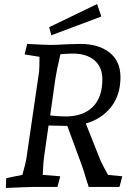

<svg xmlns="http://www.w3.org/2000/svg" viewBox="-20 -928 682 953"><path d="M11 -44 91 -60Q108 -121 110 -135L174 -572Q176 -596 176 -646L102 -658L115 -710Q210 -705 230 -705Q263 -705 305 -708L379 -710Q470 -710 524 -667Q578 -624 578 -545Q578 -456 531 -396.5Q484 -337 406 -315L479 -131Q489 -109 516 -60L587 -53L573 0H420Q417 -14 413 -22Q393 -91 383 -116L314 -303Q283 -303 221 -305L201 -165Q194 -119 192 -60L279 -53L265 0H143Q122 0 9 5ZM306 -350Q392 -350 440 -397Q488 -444 488 -534Q488 -595 449 -628.5Q410 -662 342 -662Q316 -662 280 -659Q261 -579 255 -538L229 -355Q271 -350 306 -350ZM224 -793 462 -908 483 -846 235 -753Z"/></svg>

Font: Andada Pro
Style: Italic
Weight: 400
Italic angle: -7°
Designer: Carolina Giovagnoli
Foundry: Huerta Tipografica
Version: Version 3.005; ttfautohint (v1.8.4)